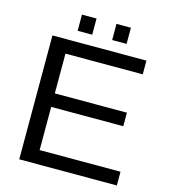

<svg xmlns="http://www.w3.org/2000/svg" viewBox="-121 -934 910 1030"><g transform="rotate(15 333.5 -418.5)"><path d="M624 0H82V-688H604V-611.8H174.8V-391.1H575.2V-315.9H174.8V-76.2H624ZM478 -747.1H397.9V-836.9H478ZM287.1 -747.1H206.1V-836.9H287.1Z"/></g></svg>

Font: Libra Sans Modern
Style: Regular
Weight: 400
Foundry: Stefan Peev, Context Ltd
Version: Version 1.000